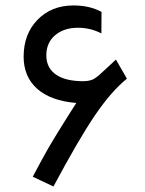

<svg xmlns="http://www.w3.org/2000/svg" viewBox="-20 -659 528 698"><path d="M263.7 -558.1C293.5 -558.1 321.8 -551.3 348.6 -537.6L349.1 -615.7C320.8 -631.3 286.6 -639.2 247.1 -639.2C193.4 -639.2 149.9 -621.6 116.2 -586.9C82.5 -552.2 65.9 -507.3 65.9 -452.6C65.9 -355.5 134.3 -294.4 257.3 -284.7C250.5 -273.4 240.7 -258.3 228.5 -239.3C216.3 -219.7 207.5 -206.1 203.1 -198.7C198.2 -191.4 191.4 -179.7 182.1 -164.6C172.9 -149.4 164.6 -135.7 157.7 -124C144 -100.1 123 -62 99.1 -16.6L174.3 19C234.4 -93.3 284.2 -179.2 324.2 -238.3C364.3 -297.4 403.3 -342.3 441.4 -373L401.4 -442.4C396 -437.5 384.3 -426.8 366.7 -410.2C349.1 -393.1 335.4 -381.3 325.2 -374.5C314.9 -367.2 300.3 -363.8 281.7 -363.8C199.7 -363.8 148.4 -395 148.4 -457.5C148.4 -488.3 159.2 -513.2 180.7 -531.2C202.1 -549.3 230 -558.1 263.7 -558.1Z"/></svg>

Font: Shabnam
Style: Regular
Weight: 400
Foundry: DejaVu fonts team - Redesigned by Saber Rastikerdar - Based on Vazir font
Version: Version 5.0.1